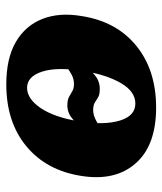

<svg xmlns="http://www.w3.org/2000/svg" viewBox="27 -534 516 610"><g transform="rotate(90 285.0 -229.0)"><path d="M248 9Q165 9 113 -21.5Q61 -52 40 -106Q19 -160 31 -230Q48 -341 125.5 -404Q203 -467 322 -467Q442 -467 499 -402Q556 -337 539 -230Q522 -119 445 -55Q368 9 248 9ZM259 -57Q294 -57 323.5 -100.5Q353 -144 366 -225Q378 -303 363 -352Q348 -401 309 -401Q271 -401 244.5 -356Q218 -311 206 -239Q192 -153 207.5 -105Q223 -57 259 -57ZM315 -185Q298 -185 288.5 -190Q279 -195 270 -200.5Q261 -206 247 -206Q231 -206 217 -198.5Q203 -191 191 -181L203 -258Q221 -276 234 -282Q247 -288 262 -288Q280 -288 288.5 -283Q297 -278 305.5 -272.5Q314 -267 330 -267Q355 -267 385 -291L372 -215Q355 -197 342 -191Q329 -185 315 -185Z"/></g></svg>

Font: Vollkorn ExtraBold
Style: Italic
Weight: 800
Italic angle: -11°
Designer: Friedrich Althausen
Foundry: Friedrich Althausen
Version: Version 5.000; ttfautohint (v1.8.3)